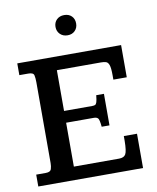

<svg xmlns="http://www.w3.org/2000/svg" viewBox="-91 -902 793 972"><g transform="rotate(-10 305.5 -416.0)"><path d="M26.4 0V-61H75.7Q99.6 -61 104 -75.2Q108.4 -89.4 108.4 -106.4V-521.5Q108.4 -543.9 105 -557.9Q101.6 -571.8 75.7 -571.8H29.8V-632.3H563.5V-466.8H494.6V-489.3Q494.6 -526.4 489.3 -541.7Q483.9 -557.1 473.6 -560.3Q463.4 -563.5 448.7 -563.5H221.2V-354H365.7Q374.5 -354 380.4 -356.2Q386.2 -358.4 389.6 -368.9Q393.1 -379.4 395.5 -404.3H435.1V-242.2H395Q391.6 -279.3 384.8 -286.4Q377.9 -293.5 363.8 -293.5H221.2V-67.9H453.6Q479 -67.9 487.8 -83.5Q496.6 -99.1 497.1 -151.4Q497.1 -156.7 497.1 -163.6Q497.1 -170.4 497.1 -176.3H564.9V0ZM306.2 -728Q282.2 -728 267.3 -742.9Q252.4 -757.8 252.4 -780.3Q252.4 -803.2 267.3 -817.6Q282.2 -832 305.7 -832Q329.6 -832 344 -817.6Q358.4 -803.2 358.4 -779.8Q358.4 -757.3 344 -742.7Q329.6 -728 306.2 -728Z"/></g></svg>

Font: Kameron Medium
Style: Regular
Weight: 500
Designer: Vernon Adams
Foundry: Vernon Adams
Version: Version 1.100